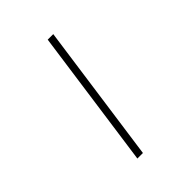

<svg xmlns="http://www.w3.org/2000/svg" viewBox="-135 -515 539 539"><g transform="rotate(-45 134.0 -246.0)"><path d="M150 -453H172L114 -39H92Z"/></g></svg>

Font: FiraGO Thin
Style: Italic
Weight: 100
Italic angle: -8°
Designer: bBox Type GmbH
Foundry: bBox Type GmbH
Version: Version 1.001